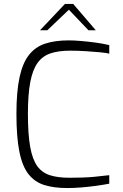

<svg xmlns="http://www.w3.org/2000/svg" viewBox="-20 -944 619 970"><path d="M320 6Q253 6 204.5 -9Q156 -24 124.5 -63.5Q93 -103 78 -177Q63 -251 63 -369Q63 -480 78.5 -552.5Q94 -625 126 -666Q158 -707 208 -723.5Q258 -740 327 -740Q353 -740 388.5 -737Q424 -734 462 -729Q500 -724 532 -716V-673Q516 -677 484 -680Q452 -683 412.5 -685.5Q373 -688 334 -688Q276 -688 235.5 -674.5Q195 -661 170 -626.5Q145 -592 133 -529.5Q121 -467 121 -369Q121 -266 132.5 -202Q144 -138 168.5 -104.5Q193 -71 233 -58.5Q273 -46 330 -46Q405 -46 453.5 -50.5Q502 -55 532 -59V-16Q501 -10 464 -5Q427 0 390 3Q353 6 320 6ZM182 -791 308 -924H350L464 -791H427L328 -895L219 -791Z"/></svg>

Font: Exo Thin Light
Style: Regular
Weight: 300
Version: Version 2.000